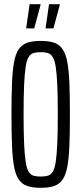

<svg xmlns="http://www.w3.org/2000/svg" viewBox="-20 -892 391 920"><path d="M175 8Q137 8 111.5 -0.5Q86 -9 70.5 -31Q55 -53 47.5 -93Q40 -133 37.5 -194.5Q35 -256 35 -344Q35 -432 37.5 -493.5Q40 -555 47.5 -595Q55 -635 70.5 -657Q86 -679 111.5 -687.5Q137 -696 175 -696Q213 -696 238.5 -687.5Q264 -679 279.5 -657Q295 -635 302.5 -595Q310 -555 312.5 -493.5Q315 -432 315 -344Q315 -256 312.5 -194.5Q310 -133 302.5 -93Q295 -53 279.5 -31Q264 -9 238.5 -0.5Q213 8 175 8ZM175 -46Q195 -46 209 -50Q223 -54 232.5 -69Q242 -84 247 -116Q252 -148 254.5 -203.5Q257 -259 257 -344Q257 -429 254.5 -484.5Q252 -540 247 -572Q242 -604 232.5 -619Q223 -634 209 -638Q195 -642 175 -642Q155 -642 141 -638Q127 -634 117.5 -619Q108 -604 103 -572Q98 -540 95.5 -484.5Q93 -429 93 -344Q93 -259 95.5 -203.5Q98 -148 103 -116Q108 -84 117.5 -69Q127 -54 141 -50Q155 -46 175 -46ZM106 -756V-761L122 -872H174V-867L144 -756ZM199 -756V-761L215 -872H266V-867L236 -756Z"/></svg>

Font: Saira UltraCondensed
Style: Regular
Weight: 400
Width: 1
Designer: Hector Gatti with collaboration of the Omnibus-Type team
Foundry: Omnibus-Type
Version: Version 1.101